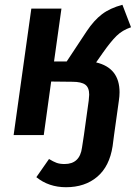

<svg xmlns="http://www.w3.org/2000/svg" viewBox="-20 -565 578 803"><path d="M480 -179Q480 -163 477 -143L457 0L451 46Q438 131 386.5 174.5Q335 218 256 218Q184 218 132 176L185 100Q203 111 216.5 116Q230 121 250 121Q314 121 323 52L331 0L351 -144Q353 -162 353 -169Q353 -199 336.5 -211Q320 -223 283 -223L194 -224L163 0H37L111 -529H237L206 -308H259L343 -435Q373 -480 406.5 -505.5Q440 -531 492 -545L528 -451Q492 -439 467.5 -415Q443 -391 410 -344L382 -304Q480 -281 480 -179Z"/></svg>

Font: FiraGO Medium
Style: Italic
Weight: 500
Italic angle: -8°
Designer: bBox Type GmbH
Foundry: bBox Type GmbH
Version: Version 1.001